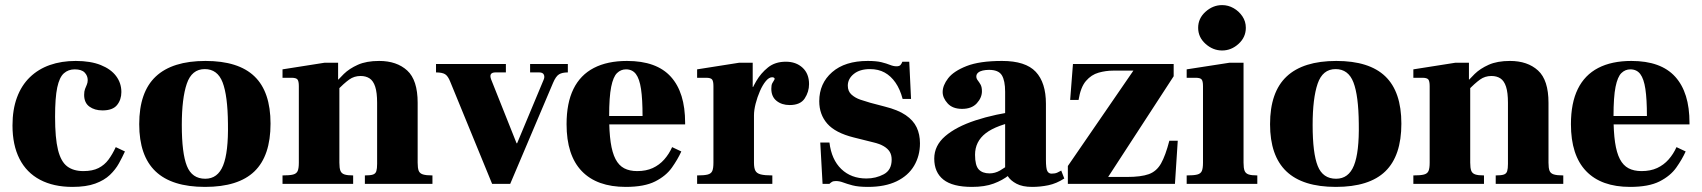

<svg xmlns="http://www.w3.org/2000/svg" viewBox="-20 -721 6674 753"><path d="M264 12Q190 12 137 -16Q84 -44 56.5 -98Q29 -152 29 -229Q29 -291 46.5 -338.5Q64 -386 97 -418Q130 -450 175.5 -466Q221 -482 277 -482Q335 -482 375 -466Q415 -450 435.5 -422.5Q456 -395 456 -360Q456 -330 439 -309Q422 -288 382 -288Q351 -288 330.5 -303Q310 -318 310 -349Q310 -363 313.5 -372Q317 -381 320.5 -389Q324 -397 324 -407Q324 -424 312 -436.5Q300 -449 273 -449Q248 -449 230.5 -433.5Q213 -418 204.5 -378Q196 -338 196 -263Q196 -179 207.5 -133Q219 -87 243.5 -68.5Q268 -50 307 -50Q343 -50 366.5 -62Q390 -74 405.5 -95Q421 -116 434 -144L470 -127Q460 -105 446.5 -80.5Q433 -56 411 -35Q389 -14 353.5 -1Q318 12 264 12Z M784 12Q654 12 590 -49Q526 -110 526 -234Q526 -360 591 -421Q656 -482 786 -482Q915 -482 978 -421.5Q1041 -361 1041 -236Q1041 -110 978 -49Q915 12 784 12ZM785 -20Q834 -20 855 -72Q876 -124 874 -236Q873 -346 853 -398Q833 -450 783 -450Q732 -450 712.5 -392.5Q693 -335 693 -231Q693 -120 713 -70Q733 -20 785 -20Z M1411 0V-33Q1433 -33 1443 -36.5Q1453 -40 1456 -50Q1459 -60 1459 -78V-318Q1459 -358 1451.5 -381Q1444 -404 1429.5 -413.5Q1415 -423 1394 -423Q1369 -423 1349.5 -409Q1330 -395 1299 -364L1293 -392Q1307 -410 1328.5 -431Q1350 -452 1383.5 -467Q1417 -482 1467 -482Q1536 -482 1577 -444.5Q1618 -407 1618 -318V-83Q1618 -62 1622 -51.5Q1626 -41 1638.5 -37Q1651 -33 1676 -33V0ZM1088 0V-33Q1116 -33 1129.5 -36.5Q1143 -40 1147.5 -50.5Q1152 -61 1152 -83V-383Q1152 -403 1146.5 -409.5Q1141 -416 1123 -416H1088V-449L1253 -475H1306V-409H1311V-83Q1311 -62 1315 -51.5Q1319 -41 1330.5 -37Q1342 -33 1365 -33V0Z M1910 0 1746 -400Q1737 -423 1725.5 -430Q1714 -437 1690 -437V-470H1964V-437H1923Q1910 -437 1905.5 -430.5Q1901 -424 1906 -410L2006 -159H2008L2112 -408Q2117 -419 2113 -428Q2109 -437 2095 -437H2059V-470H2207V-437Q2185 -437 2172.5 -429.5Q2160 -422 2149 -396L1981 0Z M2434 12Q2321 12 2261.5 -50Q2202 -112 2202 -234Q2202 -317 2229 -372Q2256 -427 2309 -454.5Q2362 -482 2439 -482Q2497 -482 2540 -466.5Q2583 -451 2611 -420Q2639 -389 2653 -344Q2667 -299 2667 -239V-233H2287V-266H2500Q2500 -332 2494 -372Q2488 -412 2474 -430.5Q2460 -449 2435 -449Q2415 -449 2400 -434.5Q2385 -420 2377 -380.5Q2369 -341 2369 -265Q2369 -204 2375 -163Q2381 -122 2394 -97Q2407 -72 2428 -61Q2449 -50 2479 -50Q2514 -50 2540 -62Q2566 -74 2585 -95.5Q2604 -117 2616 -144L2652 -127Q2638 -96 2615 -63.5Q2592 -31 2549.5 -9.5Q2507 12 2434 12Z M2714 0V-33Q2742 -33 2755.5 -36.5Q2769 -40 2773.5 -50.5Q2778 -61 2778 -83V-383Q2778 -403 2772.5 -409.5Q2767 -416 2749 -416H2714V-449L2879 -475H2932V-380H2937V-83Q2937 -62 2942.5 -51.5Q2948 -41 2963.5 -37Q2979 -33 3009 -33V0ZM2906 -268V-304Q2909 -316 2918.5 -344Q2928 -372 2946 -403Q2964 -434 2992 -456.5Q3020 -479 3062 -479Q3102 -479 3127.5 -455.5Q3153 -432 3153 -391Q3153 -361 3136 -335Q3119 -309 3077 -309Q3046 -309 3025.5 -325.5Q3005 -342 3005 -373Q3005 -387 3008.5 -394Q3012 -401 3015 -405Q3018 -409 3018 -412Q3018 -415 3015 -416.5Q3012 -418 3008 -418Q2996 -418 2983.5 -403Q2971 -388 2960.5 -364Q2950 -340 2943.5 -314.5Q2937 -289 2937 -268Z M3384 12Q3346 12 3323.5 6Q3301 0 3286.5 -5.5Q3272 -11 3258 -11Q3248 -11 3242.5 -7.5Q3237 -4 3233 0H3206L3197 -162H3233Q3241 -95 3279.5 -58Q3318 -21 3378 -21Q3415 -21 3446 -37.5Q3477 -54 3477 -95Q3477 -113 3469.5 -125.5Q3462 -138 3446 -147.5Q3430 -157 3404 -163L3328 -182Q3256 -200 3224.5 -236Q3193 -272 3193 -324Q3193 -394 3243.5 -438Q3294 -482 3383 -482Q3417 -482 3437 -477Q3457 -472 3470.5 -466.5Q3484 -461 3496 -461Q3507 -461 3511.5 -466Q3516 -471 3519 -479H3546L3553 -333H3520Q3510 -371 3492 -397Q3474 -423 3449.5 -436.5Q3425 -450 3392 -450Q3352 -450 3328.5 -431Q3305 -412 3305 -385Q3305 -363 3319.5 -350Q3334 -337 3354.5 -330Q3375 -323 3393 -318L3450 -303Q3502 -290 3532 -269.5Q3562 -249 3575 -221.5Q3588 -194 3588 -159Q3588 -110 3565 -71Q3542 -32 3496.5 -10Q3451 12 3384 12Z M4028 12Q3990 12 3966.5 -0.5Q3943 -13 3932.5 -30Q3922 -47 3922 -60V-361Q3922 -405 3909 -426Q3896 -447 3859 -447Q3846 -447 3834.5 -444.5Q3823 -442 3816 -436Q3809 -430 3809 -421Q3809 -413 3814.5 -406Q3820 -399 3825.5 -389.5Q3831 -380 3831 -363Q3831 -338 3811 -316Q3791 -294 3753 -294Q3716 -294 3696.5 -315.5Q3677 -337 3677 -360Q3677 -386 3698.5 -414Q3720 -442 3771 -462Q3822 -482 3910 -482Q4002 -482 4042 -439.5Q4082 -397 4082 -314V-95Q4082 -60 4087.5 -50Q4093 -40 4104 -40Q4118 -40 4126.5 -44Q4135 -48 4142 -52L4154 -21Q4123 -1 4091.5 5.5Q4060 12 4028 12ZM3792 12Q3716 12 3680 -16.5Q3644 -45 3644 -99Q3644 -150 3687 -187Q3730 -224 3806 -249Q3882 -274 3982 -287V-249Q3888 -231 3846 -198.5Q3804 -166 3804 -114Q3804 -72 3818.5 -56.5Q3833 -41 3861 -41Q3882 -41 3901.5 -52Q3921 -63 3937 -77Q3953 -91 3962 -101L3981 -74Q3962 -54 3937 -34Q3912 -14 3877 -1Q3842 12 3792 12Z M4168 0V-70L4425 -444H4345Q4317 -444 4288.5 -436Q4260 -428 4239 -403.5Q4218 -379 4210 -329H4177L4188 -470H4583V-422L4326 -27H4399Q4455 -27 4485.5 -38Q4516 -49 4533.5 -80Q4551 -111 4566 -169H4599L4588 0Z M4634 0V-33Q4662 -33 4675.5 -36.5Q4689 -40 4693.5 -50.5Q4698 -61 4698 -83V-383Q4698 -403 4692.5 -409.5Q4687 -416 4669 -416H4634V-449L4802 -475H4857V-83Q4857 -62 4861 -51.5Q4865 -41 4876.5 -37Q4888 -33 4911 -33V0ZM4773 -523Q4737 -523 4708 -549Q4679 -575 4679 -612Q4679 -649 4708 -675Q4737 -701 4773 -701Q4797 -701 4818 -689Q4839 -677 4852.5 -657Q4866 -637 4866 -612Q4866 -575 4837.5 -549Q4809 -523 4773 -523Z M5219 12Q5089 12 5025 -49Q4961 -110 4961 -234Q4961 -360 5026 -421Q5091 -482 5221 -482Q5350 -482 5413 -421.5Q5476 -361 5476 -236Q5476 -110 5413 -49Q5350 12 5219 12ZM5220 -20Q5269 -20 5290 -72Q5311 -124 5309 -236Q5308 -346 5288 -398Q5268 -450 5218 -450Q5167 -450 5147.5 -392.5Q5128 -335 5128 -231Q5128 -120 5148 -70Q5168 -20 5220 -20Z M5846 0V-33Q5868 -33 5878 -36.5Q5888 -40 5891 -50Q5894 -60 5894 -78V-318Q5894 -358 5886.5 -381Q5879 -404 5864.5 -413.5Q5850 -423 5829 -423Q5804 -423 5784.5 -409Q5765 -395 5734 -364L5728 -392Q5742 -410 5763.5 -431Q5785 -452 5818.5 -467Q5852 -482 5902 -482Q5971 -482 6012 -444.5Q6053 -407 6053 -318V-83Q6053 -62 6057 -51.5Q6061 -41 6073.5 -37Q6086 -33 6111 -33V0ZM5523 0V-33Q5551 -33 5564.5 -36.5Q5578 -40 5582.5 -50.5Q5587 -61 5587 -83V-383Q5587 -403 5581.5 -409.5Q5576 -416 5558 -416H5523V-449L5688 -475H5741V-409H5746V-83Q5746 -62 5750 -51.5Q5754 -41 5765.5 -37Q5777 -33 5800 -33V0Z M6373 12Q6260 12 6200.5 -50Q6141 -112 6141 -234Q6141 -317 6168 -372Q6195 -427 6248 -454.5Q6301 -482 6378 -482Q6436 -482 6479 -466.5Q6522 -451 6550 -420Q6578 -389 6592 -344Q6606 -299 6606 -239V-233H6226V-266H6439Q6439 -332 6433 -372Q6427 -412 6413 -430.5Q6399 -449 6374 -449Q6354 -449 6339 -434.5Q6324 -420 6316 -380.5Q6308 -341 6308 -265Q6308 -204 6314 -163Q6320 -122 6333 -97Q6346 -72 6367 -61Q6388 -50 6418 -50Q6453 -50 6479 -62Q6505 -74 6524 -95.5Q6543 -117 6555 -144L6591 -127Q6577 -96 6554 -63.5Q6531 -31 6488.5 -9.5Q6446 12 6373 12Z"/></svg>

Font: Frank Ruhl Libre Black
Style: Regular
Weight: 900
Designer: Yanek Iontef
Foundry: Fontef
Version: Version 6.004